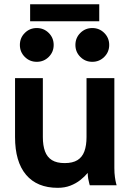

<svg xmlns="http://www.w3.org/2000/svg" viewBox="-20 -878 613 910"><path d="M183.1 -507.8H51.3V-228.5Q51.3 -111.3 103.5 -49.6Q155.8 12.2 253.4 12.2Q287.1 12.2 313.7 1.8Q340.3 -8.5 360.8 -24.8Q381.3 -41 395.8 -58.6Q395.8 -43.9 398.2 -30.5Q400.6 -17.1 403.1 -8.5Q405.5 0 405.5 0H532.7Q532.7 0 530 -10Q527.3 -20 524.7 -38.6Q522 -57.1 522 -82V-507.8H390.1V-228.5Q390.1 -188.5 380 -160.9Q369.9 -133.3 347.2 -119.1Q324.5 -105 286.6 -105Q248.8 -105 226.1 -119.1Q203.4 -133.3 193.2 -160.9Q183.1 -188.5 183.1 -228.5ZM337.4 -665Q337.4 -631.6 360.7 -608.3Q384 -585 417.5 -585Q450.9 -585 474.2 -608.3Q497.6 -631.6 497.6 -665Q497.6 -698.5 474.2 -721.8Q450.9 -745.1 417.5 -745.1Q384 -745.1 360.7 -721.8Q337.4 -698.5 337.4 -665ZM74.2 -665Q74.2 -631.6 97.5 -608.3Q120.8 -585 154.3 -585Q187.7 -585 211.1 -608.3Q234.4 -631.6 234.4 -665Q234.4 -698.5 211.1 -721.8Q187.7 -745.1 154.3 -745.1Q120.8 -745.1 97.5 -721.8Q74.2 -698.5 74.2 -665ZM122.8 -777.3H450.4V-857.9H122.8Z"/></svg>

Font: Giphurs
Style: Regular
Weight: 400
Version: Version 2.010